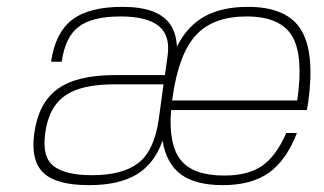

<svg xmlns="http://www.w3.org/2000/svg" viewBox="-20 -530 946 560"><path d="M479 -209Q471 -109 507 -63.5Q543 -18 634 -18Q703 -18 744 -46Q785 -74 815 -142H846Q815 -62 764 -26Q713 10 630 10Q550 10 507.5 -21.5Q465 -53 454 -120Q431 -53 379 -21.5Q327 10 240 10Q144 10 106.5 -26Q69 -62 80 -141Q92 -230 148 -270.5Q204 -311 315 -311H461L469 -368Q477 -427 442.5 -454.5Q408 -482 332 -482Q249 -482 209.5 -452Q170 -422 160 -350H129Q141 -434 190 -472Q239 -510 337 -510Q389 -510 423.5 -497.5Q458 -485 476 -459.5Q494 -434 496 -394Q526 -454 576.5 -482Q627 -510 703 -510Q816 -510 857.5 -444Q899 -378 879 -232L875 -209ZM457 -284H315Q249 -284 207 -269.5Q165 -255 142 -224Q119 -193 112 -142Q102 -72 136.5 -45.5Q171 -19 248 -19Q338 -19 384 -55Q430 -91 443 -182ZM699 -482Q602 -482 552 -428Q502 -374 484 -251L482 -237H847Q866 -369 831.5 -425.5Q797 -482 699 -482Z"/></svg>

Font: Fivo Sans Thin
Style: Regular
Weight: 250
Foundry: Alexander Slobzheninov
Version: 1.0